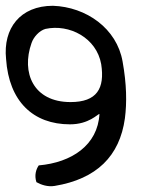

<svg xmlns="http://www.w3.org/2000/svg" viewBox="-52 -610 544 664"><path d="M-31 -406C-21 -259 63 -180 190 -180C256 -180 286 -216 292 -216C286 -108 196 -48 82 -38C73 -25 66 -4 74 20C90 29 113 37 137 33C282 9 362 -70 380 -201C387 -255 386 -319 372 -397C352 -512 246 -586 131 -590C18 -590 -42 -512 -31 -406ZM57 -461C64 -482 84 -504 105 -510C188 -528 282 -479 298 -388C311 -304 283 -257 192 -257C63 -257 21 -359 57 -461Z"/></svg>

Font: Snowfall
Style: OpObl
Weight: 400
Designer: Jasper
Foundry: Cannot Into Space Fonts
Version: Version 0.9